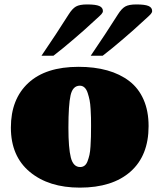

<svg xmlns="http://www.w3.org/2000/svg" viewBox="-20 -837 723 870"><path d="M445.3 -584.5H391.1Q460.9 -687 514.2 -771.5Q530.8 -797.9 547.4 -807.4Q564 -816.9 597.7 -816.9Q636.7 -816.9 653.1 -809.8Q669.4 -802.7 669.4 -787.1Q669.4 -780.3 662.8 -772.9Q656.2 -765.6 639.2 -750.5Q622.1 -735.4 611.8 -725.6Q594.7 -709 539.3 -661.4Q483.9 -613.8 445.3 -584.5ZM222.2 -584.5H168Q237.8 -687 291 -771.5Q307.6 -797.9 324.2 -807.4Q340.8 -816.9 374.5 -816.9Q413.6 -816.9 429.9 -809.8Q446.3 -802.7 446.3 -787.1Q446.3 -780.3 439.7 -772.9Q433.1 -765.6 416 -750.5Q398.9 -735.4 388.7 -725.6Q371.6 -709 316.2 -661.4Q260.7 -613.8 222.2 -584.5ZM341.8 13.2Q200.7 13.2 115 -58.1Q29.3 -129.4 29.3 -258.8Q29.3 -387.7 108.2 -460.9Q187 -534.2 335.9 -534.2Q408.2 -534.2 465.8 -518.1Q523.4 -502 565.7 -469.7Q607.9 -437.5 630.6 -385.7Q653.3 -334 653.3 -265.6Q653.3 -131.8 571.3 -59.3Q489.3 13.2 341.8 13.2ZM290 -258.3Q290 -166 301 -123Q312 -80.1 343.3 -80.1Q354.5 -80.1 363 -86.4Q371.6 -92.8 376.7 -106.4Q381.8 -120.1 385.3 -135Q388.7 -149.9 390.1 -173.8Q391.6 -197.8 392.1 -217.3Q392.6 -236.8 392.6 -266.6Q392.6 -289.1 392.3 -303.5Q392.1 -317.9 390.6 -342.5Q389.2 -367.2 386 -383.1Q382.8 -398.9 377.4 -415.5Q372.1 -432.1 363 -440.4Q354 -448.7 341.8 -448.7Q309.6 -448.7 299.8 -405.3Q290 -361.8 290 -258.3Z"/></svg>

Font: Coustard Black
Style: Regular
Weight: 900
Foundry: vernon adams
Version: Version 1.001;